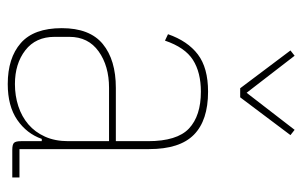

<svg xmlns="http://www.w3.org/2000/svg" viewBox="-166 -622 799 508"><g transform="rotate(90 234.0 -367.5)"><path d="M376 0Q362 0 357.5 -4.5Q353 -9 353 -23V-78H347Q333 -38 296.5 -13Q260 12 202 12Q133 12 93.5 -22.5Q54 -57 54 -131Q54 -205 96 -239.5Q138 -274 212 -274H353V-359Q353 -436 319.5 -467.5Q286 -499 222 -499Q171 -499 138 -478Q105 -457 87 -404L70 -412Q88 -464 123.5 -491Q159 -518 222 -518Q298 -518 336 -480.5Q374 -443 374 -362V-19H449V0ZM202 -7Q233 -7 260.5 -16Q288 -25 308.5 -42.5Q329 -60 341 -86.5Q353 -113 353 -148V-256H212Q154 -256 115.5 -228.5Q77 -201 77 -151V-112Q77 -62 112.5 -34.5Q148 -7 202 -7ZM213 -603 113 -736 127 -747 225 -620 323 -747 337 -736 237 -603Z"/></g></svg>

Font: IBM Plex Sans Cond Thin
Style: Regular
Weight: 100
Width: 3
Designer: Mike Abbink, Paul van der Laan, Pieter van Rosmalen
Foundry: Bold Monday
Version: Version 1.3